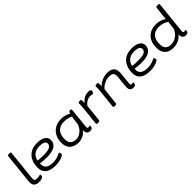

<svg xmlns="http://www.w3.org/2000/svg" viewBox="308 -2130 3515 3515"><g transform="rotate(-45 2066.0 -372.5)"><path d="M218 6Q74 6 89 -142L151 -730Q153 -752 194 -752H198Q219 -752 227.5 -746.5Q236 -741 235 -730L174 -142Q169 -95 185 -81.5Q201 -68 244 -68Q275 -68 297.5 -74.5Q320 -81 324 -81Q330 -81 330 -73Q330 -72 329.5 -60.5Q329 -49 326 -37Q322 -21 303.5 -11.5Q285 -2 261.5 2Q238 6 218 6Z M648 6Q381 6 381 -201Q381 -291 413.5 -365.5Q446 -440 515.5 -484.5Q585 -529 695 -529Q795 -529 854.5 -492Q914 -455 914 -388Q914 -303 845 -258Q776 -213 639 -213Q582 -213 539.5 -217Q497 -221 467 -227Q467 -221 467 -214.5Q467 -208 467 -200Q467 -66 652 -66Q708 -66 750.5 -79Q793 -92 818.5 -105Q844 -118 848 -118Q858 -118 864 -99Q870 -80 870 -69Q870 -54 838 -36.5Q806 -19 755.5 -6.5Q705 6 648 6ZM629 -285Q732 -285 779.5 -308.5Q827 -332 827 -380Q827 -419 790.5 -438Q754 -457 686 -457Q599 -457 543 -414Q487 -371 473 -294Q513 -287 551 -286Q589 -285 629 -285Z M1232 7Q1200 7 1162 -3Q1124 -13 1089.5 -37Q1055 -61 1033 -104.5Q1011 -148 1011 -215Q1011 -311 1049 -381.5Q1087 -452 1156 -490.5Q1225 -529 1318 -529Q1363 -529 1400 -520Q1437 -511 1463.5 -498.5Q1490 -486 1501 -475Q1512 -508 1519.5 -516.5Q1527 -525 1546 -525H1552Q1567 -525 1572.5 -518Q1578 -511 1576 -494L1537 -107Q1532 -64 1563 -64Q1577 -64 1586.5 -67.5Q1596 -71 1600 -71Q1606 -71 1606 -63Q1606 -62 1605.5 -53Q1605 -44 1602 -27Q1598 -8 1577 -1Q1556 6 1542 6Q1493 6 1472 -22Q1451 -50 1452 -102Q1409 -43 1351.5 -18Q1294 7 1232 7ZM1251 -66Q1283 -66 1321.5 -81Q1360 -96 1397.5 -133Q1435 -170 1464 -236L1479 -367Q1481 -381 1483.5 -393Q1486 -405 1490 -417Q1474 -428 1428 -442Q1382 -456 1314 -456Q1212 -456 1156 -395Q1100 -334 1100 -221Q1100 -162 1120.5 -128Q1141 -94 1175.5 -80Q1210 -66 1251 -66Z M1744 2Q1704 2 1706 -19L1744 -373Q1750 -427 1750 -463Q1750 -477 1749.5 -486Q1749 -495 1749 -502Q1749 -510 1759.5 -514Q1770 -518 1783.5 -520Q1797 -522 1806 -522Q1821 -522 1826 -497Q1831 -472 1827 -427Q1864 -477 1911.5 -503Q1959 -529 2020 -529Q2081 -529 2081 -496Q2081 -479 2072 -459Q2063 -439 2054 -439Q2041 -439 2028.5 -443Q2016 -447 1984 -447Q1940 -447 1898 -423Q1856 -399 1826 -356L1791 -21Q1788 2 1748 2Z M2662 6Q2619 6 2593 -20Q2567 -46 2574 -112L2595 -329Q2596 -338 2596.5 -346.5Q2597 -355 2597 -362Q2597 -411 2572.5 -433.5Q2548 -456 2486 -456Q2424 -456 2364.5 -428Q2305 -400 2264 -351L2228 -20Q2225 2 2186 2H2182Q2143 2 2145 -21L2182 -373Q2188 -427 2188 -463Q2188 -477 2187.5 -486Q2187 -495 2187 -502Q2187 -510 2197.5 -514Q2208 -518 2221.5 -520Q2235 -522 2244 -522Q2258 -522 2262 -506Q2266 -490 2266 -470Q2266 -450 2262 -423Q2290 -455 2330 -478.5Q2370 -502 2416 -515.5Q2462 -529 2509 -529Q2592 -529 2637 -492Q2682 -455 2682 -372Q2682 -364 2681.5 -355.5Q2681 -347 2680 -339L2657 -107Q2652 -64 2683 -64Q2697 -64 2706.5 -67.5Q2716 -71 2720 -71Q2726 -71 2726 -63Q2726 -62 2725.5 -53Q2725 -44 2722 -27Q2718 -8 2697 -1Q2676 6 2662 6Z M3098 6Q2831 6 2831 -201Q2831 -291 2863.5 -365.5Q2896 -440 2965.5 -484.5Q3035 -529 3145 -529Q3245 -529 3304.5 -492Q3364 -455 3364 -388Q3364 -303 3295 -258Q3226 -213 3089 -213Q3032 -213 2989.5 -217Q2947 -221 2917 -227Q2917 -221 2917 -214.5Q2917 -208 2917 -200Q2917 -66 3102 -66Q3158 -66 3200.5 -79Q3243 -92 3268.5 -105Q3294 -118 3298 -118Q3308 -118 3314 -99Q3320 -80 3320 -69Q3320 -54 3288 -36.5Q3256 -19 3205.5 -6.5Q3155 6 3098 6ZM3079 -285Q3182 -285 3229.5 -308.5Q3277 -332 3277 -380Q3277 -419 3240.5 -438Q3204 -457 3136 -457Q3049 -457 2993 -414Q2937 -371 2923 -294Q2963 -287 3001 -286Q3039 -285 3079 -285Z M3693 7Q3588 7 3529.5 -49.5Q3471 -106 3471 -214Q3471 -361 3550 -444Q3629 -527 3771 -527Q3824 -527 3875 -510.5Q3926 -494 3965 -466L3993 -730Q3995 -742 4006 -747Q4017 -752 4035 -752H4043Q4065 -752 4072.5 -746.5Q4080 -741 4079 -730L4015 -107Q4010 -64 4041 -64Q4055 -64 4064.5 -67.5Q4074 -71 4078 -71Q4084 -71 4084 -63Q4084 -62 4083.5 -53Q4083 -44 4080 -27Q4076 -8 4055 -1Q4034 6 4020 6Q3971 6 3950 -22Q3929 -50 3930 -102Q3890 -50 3828.5 -21.5Q3767 7 3693 7ZM3709 -66Q3747 -66 3789.5 -81Q3832 -96 3872 -132.5Q3912 -169 3942 -235L3955 -347Q3958 -381 3964 -394Q3927 -423 3876.5 -439Q3826 -455 3773 -455Q3560 -455 3560 -220Q3560 -140 3597.5 -103Q3635 -66 3709 -66Z"/></g></svg>

Font: Asap Expanded Expanded Regular
Style: Italic
Weight: 400
Width: 7
Italic angle: -6°
Designer: Pablo Cosgaya
Foundry: Omnibus-Type
Version: Version 3.001; ttfautohint (v1.8.4.7-5d5b)